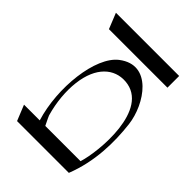

<svg xmlns="http://www.w3.org/2000/svg" viewBox="-73 -936 1278 1278"><g transform="rotate(-45 566.0 -297.5)"><path d="M186.1 -447.1V-595.2L76 -550.6V-63.1C252.1 6.2 433.1 8.6 587.9 -9.6C757.8 -29.6 980.4 -180.1 845 -357.4C748.4 -483.9 424.1 -520.5 186.1 -447.1ZM772.9 -226.9C753.7 21.6 316.3 -21.8 186.1 -63.1V-395C223.1 -414.2 254.1 -427 253.3 -426.8C350.4 -454.7 447.5 -462.7 531.2 -452.8C701.8 -432.6 781.5 -338.4 772.9 -226.9ZM941.1 -550.8V0H1051.3V-595.2Z"/></g></svg>

Font: Novoposelensky
Style: Regular
Weight: 400
Designer: Sasha Pavljenko
Version: Version 1.002;Fontself Maker 3.5.4